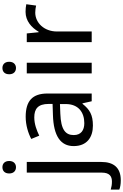

<svg xmlns="http://www.w3.org/2000/svg" viewBox="209 -1041 1017 1585"><g transform="rotate(-90 717.5 -248.5)"><path d="M78 -681C78 -643 101 -625 130 -625C157 -625 181 -643 181 -681C181 -720 157 -737 130 -737C101 -737 78 -720 78 -681ZM22 240C127 240 173 180 173 80V-536H85V83C85 148 54 167 11 167C-15 167 -35 163 -55 157V228C-37 235 -12 240 22 240Z M546 -545C476 -545 410 -524 363 -499L390 -433C434 -454 485 -474 541 -474C611 -474 652 -444 652 -355V-323L561 -320C386 -315 304 -256 304 -149C304 -40 376 10 473 10C563 10 606 -17 653 -76H657L674 0H738V-365C738 -490 676 -545 546 -545ZM572 -259 651 -262V-214C651 -110 583 -61 493 -61C435 -61 395 -88 395 -148C395 -216 438 -254 572 -259Z M949 -737C920 -737 897 -720 897 -681C897 -643 920 -625 949 -625C976 -625 1000 -643 1000 -681C1000 -720 976 -737 949 -737ZM992 -536H904V0H992Z M1412 -546C1337 -546 1282 -497 1248 -438H1244L1234 -536H1162V0H1250V-286C1250 -394 1323 -466 1406 -466C1424 -466 1447 -463 1464 -459L1475 -540C1457 -544 1432 -546 1412 -546Z"/></g></svg>

Font: Noto Sans Hebrew Droid
Style: Bold
Weight: 700
Designer: Monotype Design Team
Foundry: Monotype Imaging Inc.
Version: Version 1.100